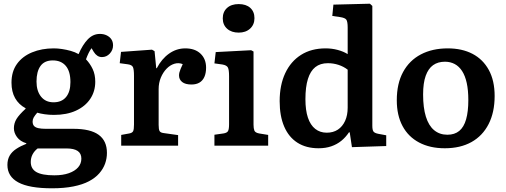

<svg xmlns="http://www.w3.org/2000/svg" viewBox="-20 -786 2730 1036"><path d="M261 230Q199 230 153.5 222Q108 214 78.5 198Q49 182 34.5 158.5Q20 135 20 104Q20 75 32 54Q44 33 67.5 17.5Q91 2 122 -10V-13Q89 -23 72 -46Q55 -69 55 -94Q55 -121 69 -144Q83 -167 118 -199V-202Q81 -222 61.5 -256.5Q42 -291 42 -340Q42 -400 71.5 -441Q101 -482 153 -503.5Q205 -525 270 -525Q291 -525 314.5 -521.5Q338 -518 361.5 -511.5Q385 -505 404 -494Q426 -545 454 -574Q482 -603 519 -603Q539 -603 555 -595.5Q571 -588 580.5 -574.5Q590 -561 590 -541Q590 -516 572.5 -497Q555 -478 530 -478Q516 -478 505 -485.5Q494 -493 486 -506L474 -526Q465 -514 458 -499.5Q451 -485 444 -466Q466 -443 480 -413.5Q494 -384 494 -345Q494 -293 467 -252.5Q440 -212 390 -189Q340 -166 271 -166Q245 -166 221 -169.5Q197 -173 181 -178Q168 -163 162 -152.5Q156 -142 156 -130Q156 -115 163.5 -106.5Q171 -98 187 -94.5Q203 -91 226 -91H376Q468 -91 512.5 -58.5Q557 -26 557 39Q557 69 547 97Q537 125 515.5 149.5Q494 174 460 192Q426 210 376 220Q326 230 261 230ZM273 160Q319 160 351.5 148.5Q384 137 401.5 117Q419 97 419 70Q419 42 399 28.5Q379 15 339 15H183Q165 29 155.5 47.5Q146 66 146 88Q146 125 176.5 142.5Q207 160 273 160ZM269 -234Q313 -234 336.5 -262.5Q360 -291 360 -343Q360 -401 335 -430.5Q310 -460 265 -460Q220 -460 198.5 -430Q177 -400 177 -346Q177 -295 201.5 -264.5Q226 -234 269 -234Z M634 0V-58L678 -66Q694 -69 698.5 -78.5Q703 -88 703 -114V-377Q703 -411 697.5 -423.5Q692 -436 670 -439L626 -445L633 -506L800 -518L814 -510L823 -418H826Q852 -468 892 -496.5Q932 -525 980 -525Q1032 -525 1062 -496.5Q1092 -468 1092 -421Q1092 -392 1083 -371.5Q1074 -351 1056.5 -340.5Q1039 -330 1013 -330Q980 -330 963 -343.5Q946 -357 946 -379Q946 -387 948 -395Q950 -403 954.5 -414Q959 -425 966 -440Q944 -449 921 -442Q898 -435 879 -415.5Q860 -396 848 -367.5Q836 -339 836 -305V-112Q836 -88 841 -79Q846 -70 863 -68L941 -57V0Z M1137 0V-59L1186 -66Q1205 -69 1210.5 -79Q1216 -89 1216 -116V-375Q1216 -410 1209.5 -422Q1203 -434 1180 -438L1137 -444L1144 -505L1335 -515L1348 -508V-113Q1348 -93 1352.5 -81.5Q1357 -70 1378 -66L1427 -58V0ZM1268 -610Q1229 -610 1205.5 -631Q1182 -652 1182 -687Q1182 -722 1205 -743Q1228 -764 1268 -764Q1308 -764 1330.5 -743.5Q1353 -723 1353 -688Q1353 -653 1329.5 -631.5Q1306 -610 1268 -610Z M1699 14Q1632 14 1585 -16Q1538 -46 1513.5 -103Q1489 -160 1489 -240Q1489 -327 1519 -391Q1549 -455 1604.5 -490Q1660 -525 1737 -525Q1771 -525 1802.5 -516.5Q1834 -508 1856 -494V-637Q1856 -669 1849 -679.5Q1842 -690 1814 -694L1773 -700L1779 -761L1976 -766L1989 -754V-108Q1989 -85 1995 -76.5Q2001 -68 2021 -64L2064 -56V2L1879 8L1867 -72H1863Q1845 -45 1821.5 -26Q1798 -7 1767.5 3.5Q1737 14 1699 14ZM1743 -70Q1778 -70 1803 -86.5Q1828 -103 1842 -133.5Q1856 -164 1856 -205V-410Q1834 -427 1806.5 -436Q1779 -445 1749 -445Q1708 -445 1681.5 -424Q1655 -403 1641.5 -360Q1628 -317 1628 -251Q1628 -191 1641.5 -151Q1655 -111 1681 -90.5Q1707 -70 1743 -70Z M2380 14Q2300 14 2241.5 -17Q2183 -48 2152 -106Q2121 -164 2121 -245Q2121 -335 2155 -397.5Q2189 -460 2251 -492.5Q2313 -525 2396 -525Q2473 -525 2529.5 -495.5Q2586 -466 2617.5 -408.5Q2649 -351 2649 -268Q2649 -180 2616.5 -116.5Q2584 -53 2524 -19.5Q2464 14 2380 14ZM2394 -59Q2433 -59 2458 -79.5Q2483 -100 2495 -142Q2507 -184 2507 -246Q2507 -299 2498.5 -338Q2490 -377 2473.5 -402.5Q2457 -428 2433.5 -440.5Q2410 -453 2381 -453Q2343 -453 2317 -434.5Q2291 -416 2277 -377Q2263 -338 2263 -276Q2263 -205 2278 -156.5Q2293 -108 2322.5 -83.5Q2352 -59 2394 -59Z"/></svg>

Font: Literata 18pt SemiBold
Style: Regular
Weight: 600
Designer: Latin by Veronika Burian and Jose Scaglione. Greek by Irene Vlachou. Cyrillic by Vera Evstafieva.
Foundry: TypeTogether
Version: Version 3.103;gftools[0.9.29]